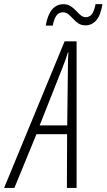

<svg xmlns="http://www.w3.org/2000/svg" viewBox="-87 -919 521 939"><path d="M-66.9 0 229 -716.8H287.6V0H240.2L241.2 -262.7H91.3L-16.6 0ZM106.9 -305.7H241.7L245.1 -585Q245.1 -607.4 245.6 -627.2Q246.1 -647 247.6 -662.6H245.1Q240.7 -647.5 233.9 -628.4Q227.1 -609.4 217.3 -584.5ZM136.7 -793.9Q154.8 -898.4 223.6 -898.4Q243.7 -898.4 258.3 -888.9Q272.9 -879.4 284.7 -866.7Q296.4 -854 307.6 -844.5Q318.8 -835 332.5 -835Q350.6 -835 362.1 -849.4Q373.5 -863.8 380.4 -898.9H414.1Q405.3 -844.2 383.8 -819.6Q362.3 -794.9 330.6 -794.9Q311 -794.9 296.6 -804.4Q282.2 -814 270.8 -826.7Q259.3 -839.4 247.6 -849.1Q235.8 -858.9 221.2 -858.9Q199.7 -858.9 188.2 -841.8Q176.8 -824.7 170.9 -793.9Z"/></svg>

Font: Open Sans Condensed Light
Style: Italic
Weight: 300
Width: 3
Italic angle: -12°
Designer: Monotype Design Team
Foundry: Monotype Imaging Inc.
Version: Version 3.000; ttfautohint (v1.8.4)